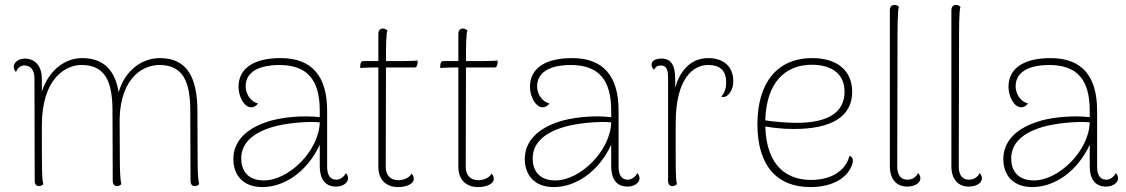

<svg xmlns="http://www.w3.org/2000/svg" viewBox="-20 -748 4575 780"><path d="M783 -87 782 -297C782 -437 737 -512 630 -512C554 -512 486 -459 462 -373C448 -462 401 -512 314 -512C243 -512 178 -462 150 -376V-427C150 -481 122 -510 80 -510C60 -510 36 -498 36 -476C36 -470 38 -463 45 -455C51 -472 64 -482 79 -482C106 -482 120 -462 120 -429L121 -14C121 0 127 8 138 8C147 8 152 4 156 0C150 -23 150 -57 150 -237C150 -431 247 -484 311 -484C404 -484 437 -422 437 -298L438 -14C438 0 444 8 455 8C464 8 469 4 473 0C469 -16 467 -47 467 -87L466 -267C471 -437 565 -484 627 -484C720 -484 753 -422 753 -298L754 -14C754 0 760 8 771 8C780 8 785 4 789 0C785 -16 783 -47 783 -87Z M1385 -45C1377 -28 1360 -18 1347 -18C1323 -18 1309 -34 1309 -71V-298C1309 -437 1249 -512 1120 -512C1016 -512 949 -474 949 -395C949 -357 971 -312 1001 -312C1007 -312 1020 -315 1028 -328C994 -336 978 -371 978 -397C978 -468 1055 -484 1114 -484C1230 -484 1279 -422 1279 -298V-272C1217 -279 1143 -274 1085 -259C979 -230 928 -173 928 -102C928 -38 966 12 1046 12C1135 12 1228 -50 1279 -160V-73C1279 -23 1299 10 1346 10C1368 10 1394 -2 1394 -24C1394 -30 1392 -37 1385 -45ZM1052 -15C984 -15 960 -58 960 -104C960 -166 1006 -208 1087 -232C1137 -247 1225 -256 1279 -251C1276 -136 1154 -15 1052 -15Z M1625 -500H1548C1548 -573 1549 -612 1554 -624C1550 -628 1545 -632 1536 -632C1524 -632 1517 -624 1517 -610V-500H1455C1449 -500 1445 -494 1444 -486L1443 -472C1456 -473 1490 -474 1503 -474H1517V-71C1517 -17 1549 12 1597 12C1630 12 1661 0 1661 -22C1661 -28 1659 -35 1652 -43C1644 -26 1621 -16 1598 -16C1564 -16 1547 -38 1547 -71L1548 -428V-474H1665C1671 -474 1675 -480 1676 -488L1677 -502C1667 -501 1635 -500 1625 -500Z M1950 -500H1873C1873 -573 1874 -612 1879 -624C1875 -628 1870 -632 1861 -632C1849 -632 1842 -624 1842 -610V-500H1780C1774 -500 1770 -494 1769 -486L1768 -472C1781 -473 1815 -474 1828 -474H1842V-71C1842 -17 1874 12 1922 12C1955 12 1986 0 1986 -22C1986 -28 1984 -35 1977 -43C1969 -26 1946 -16 1923 -16C1889 -16 1872 -38 1872 -71L1873 -428V-474H1990C1996 -474 2000 -480 2001 -488L2002 -502C1992 -501 1960 -500 1950 -500Z M2569 -45C2561 -28 2544 -18 2531 -18C2507 -18 2493 -34 2493 -71V-298C2493 -437 2433 -512 2304 -512C2200 -512 2133 -474 2133 -395C2133 -357 2155 -312 2185 -312C2191 -312 2204 -315 2212 -328C2178 -336 2162 -371 2162 -397C2162 -468 2239 -484 2298 -484C2414 -484 2463 -422 2463 -298V-272C2401 -279 2327 -274 2269 -259C2163 -230 2112 -173 2112 -102C2112 -38 2150 12 2230 12C2319 12 2412 -50 2463 -160V-73C2463 -23 2483 10 2530 10C2552 10 2578 -2 2578 -24C2578 -30 2576 -37 2569 -45ZM2236 -15C2168 -15 2144 -58 2144 -104C2144 -166 2190 -208 2271 -232C2321 -247 2409 -256 2463 -251C2460 -136 2338 -15 2236 -15Z M2857 -512C2794 -512 2745 -470 2723 -392V-427C2723 -482 2707 -510 2667 -510C2643 -510 2627 -501 2627 -486C2627 -479 2630 -472 2637 -464C2644 -480 2656 -482 2664 -482C2685 -482 2694 -469 2694 -432V-14C2694 0 2700 8 2711 8C2720 8 2726 4 2730 0C2724 -24 2725 -59 2725 -247C2725 -433 2798 -484 2857 -484C2902 -484 2930 -464 2930 -414C2930 -396 2928 -377 2910 -355C2912 -354 2916 -353 2922 -354C2938 -357 2959 -380 2959 -418C2959 -480 2917 -512 2857 -512Z M3431 -115C3413 -45 3344 -17 3275 -17C3182 -17 3094 -68 3089 -234C3121 -229 3157 -224 3205 -224C3358 -224 3442 -274 3442 -375C3442 -463 3379 -512 3280 -512C3134 -512 3057 -408 3057 -243C3057 -73 3138 12 3272 12C3348 12 3414 -15 3439 -72C3451 -100 3443 -110 3431 -115ZM3278 -485C3342 -485 3411 -460 3411 -375C3411 -291 3343 -249 3217 -249C3180 -249 3127 -253 3089 -259C3093 -413 3170 -485 3278 -485Z M3665 10C3693 10 3719 -2 3719 -24C3719 -30 3717 -37 3710 -45C3702 -28 3685 -18 3666 -18C3639 -18 3625 -38 3625 -71L3626 -524C3626 -644 3626 -705 3632 -720C3628 -724 3623 -728 3614 -728C3602 -728 3595 -720 3595 -706V-73C3595 -19 3623 10 3665 10Z M3915 10C3943 10 3969 -2 3969 -24C3969 -30 3967 -37 3960 -45C3952 -28 3935 -18 3916 -18C3889 -18 3875 -38 3875 -71L3876 -524C3876 -644 3876 -705 3882 -720C3878 -724 3873 -728 3864 -728C3852 -728 3845 -720 3845 -706V-73C3845 -19 3873 10 3915 10Z M4513 -45C4505 -28 4488 -18 4475 -18C4451 -18 4437 -34 4437 -71V-298C4437 -437 4377 -512 4248 -512C4144 -512 4077 -474 4077 -395C4077 -357 4099 -312 4129 -312C4135 -312 4148 -315 4156 -328C4122 -336 4106 -371 4106 -397C4106 -468 4183 -484 4242 -484C4358 -484 4407 -422 4407 -298V-272C4345 -279 4271 -274 4213 -259C4107 -230 4056 -173 4056 -102C4056 -38 4094 12 4174 12C4263 12 4356 -50 4407 -160V-73C4407 -23 4427 10 4474 10C4496 10 4522 -2 4522 -24C4522 -30 4520 -37 4513 -45ZM4180 -15C4112 -15 4088 -58 4088 -104C4088 -166 4134 -208 4215 -232C4265 -247 4353 -256 4407 -251C4404 -136 4282 -15 4180 -15Z"/></svg>

Font: Arima Koshi Thin
Style: Regular
Weight: 250
Designer: Joana Correia and Natanael Gama
Foundry: NDISCOVER
Version: Version 1.019;PS 001.019;hotconv 1.0.88;makeotf.lib2.5.64775